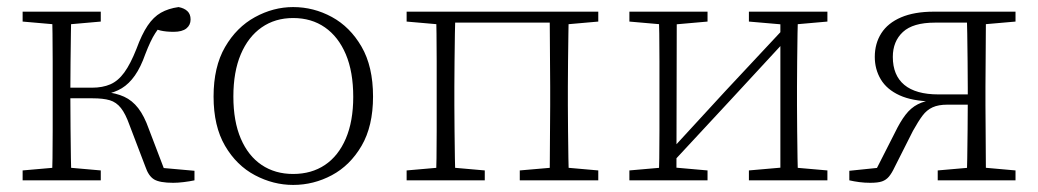

<svg xmlns="http://www.w3.org/2000/svg" viewBox="-20 -510 2936 543"><path d="M44 0V-28L147 -37H163L265 -28V0ZM44 -449V-477H265V-449L163 -440H147ZM127 0Q128 -25 128.5 -62.5Q129 -100 129 -140Q129 -180 129 -212V-265Q129 -297 129 -337Q129 -377 128.5 -415Q128 -453 127 -477H182Q181 -453 180.5 -414.5Q180 -376 179.5 -335Q179 -294 179 -258V-232Q179 -190 179.5 -146Q180 -102 180.5 -63.5Q181 -25 182 0ZM391 -39 346 -157Q335 -188 322 -204.5Q309 -221 290.5 -226.5Q272 -232 242 -232H156V-262H240Q270 -262 292 -271.5Q314 -281 331.5 -305Q349 -329 366 -372Q381 -413 397.5 -437.5Q414 -462 435 -474Q456 -486 485 -490Q501 -487 510 -478.5Q519 -470 519 -455Q519 -439 507 -429.5Q495 -420 471 -420Q450 -420 434.5 -423.5Q419 -427 405 -433L449 -453Q432 -436 419 -416Q406 -396 391 -357Q378 -320 361.5 -296.5Q345 -273 324.5 -260.5Q304 -248 276 -243V-250Q308 -247 331 -236.5Q354 -226 371 -204Q388 -182 401 -145L451 -14L418 -37L530 -27V0Q516 3 499.5 5Q483 7 470 7Q432 7 416 -2.5Q400 -12 391 -39Z M809 13Q753 13 701 -14.5Q649 -42 616.5 -97.5Q584 -153 584 -237Q584 -321 616.5 -377Q649 -433 701 -461.5Q753 -490 809 -490Q867 -490 918.5 -462Q970 -434 1002.5 -378Q1035 -322 1035 -237Q1035 -153 1002.5 -97.5Q970 -42 918.5 -14.5Q867 13 809 13ZM809 -18Q861 -18 899 -43.5Q937 -69 958 -118Q979 -167 979 -236Q979 -307 958 -356.5Q937 -406 899 -432.5Q861 -459 809 -459Q758 -459 720 -432.5Q682 -406 661 -356.5Q640 -307 640 -237Q640 -167 661 -118Q682 -69 720 -43.5Q758 -18 809 -18Z M1213 0Q1214 -25 1214.5 -62.5Q1215 -100 1215 -140Q1215 -180 1215 -212V-265Q1215 -297 1215 -337Q1215 -377 1214.5 -415Q1214 -453 1213 -477H1268Q1267 -453 1266.5 -415Q1266 -377 1265.5 -337Q1265 -297 1265 -265V-212Q1265 -180 1265.5 -140Q1266 -100 1266.5 -62.5Q1267 -25 1268 0ZM1534 0Q1535 -25 1535 -62.5Q1535 -100 1535.5 -140Q1536 -180 1536 -212V-265Q1536 -297 1535.5 -337Q1535 -377 1535 -415Q1535 -453 1534 -477H1589Q1588 -453 1587.5 -415Q1587 -377 1586.5 -337Q1586 -297 1586 -265V-212Q1586 -180 1586.5 -140Q1587 -100 1587.5 -62.5Q1588 -25 1589 0ZM1130 0V-28L1233 -37H1249L1351 -28V0ZM1450 0V-28L1554 -37H1570L1672 -28V0ZM1130 -449V-477H1241V-440H1233ZM1560 -440V-477H1672V-449L1570 -440ZM1242 -446V-477H1559V-446Z M1760 0V-28L1863 -37H1879L1981 -28V0ZM2098 0V-28L2201 -37H2217L2320 -28V0ZM1843 0Q1844 -25 1844.5 -62.5Q1845 -100 1845 -140Q1845 -180 1845 -212V-265Q1845 -297 1845 -337Q1845 -377 1844.5 -415Q1844 -453 1843 -477H1894L1893 0ZM1876 -44 1854 -66H1860L2031 -252L2202 -435L2221 -410H2215L2045 -226ZM2187 0V-477H2237Q2236 -453 2235.5 -415Q2235 -377 2234.5 -337Q2234 -297 2234 -265V-212Q2234 -180 2234.5 -140Q2235 -100 2235.5 -62.5Q2236 -25 2237 0ZM1760 -449V-477H1981V-449L1879 -440H1863ZM2098 -449V-477H2320V-449L2218 -440H2202Z M2621 -477H2852V-449L2749 -440L2740 -446H2624Q2562 -446 2533.5 -419.5Q2505 -393 2505 -349Q2505 -297 2537.5 -270Q2570 -243 2634 -243H2740V-214H2659Q2634 -214 2617.5 -206.5Q2601 -199 2589 -183Q2577 -167 2562 -140L2510 -37Q2502 -20 2494 -10.5Q2486 -1 2474.5 3Q2463 7 2441 7Q2425 7 2410 5Q2395 3 2382 0V-27L2479 -37L2452 -19L2511 -135Q2526 -166 2541 -185.5Q2556 -205 2575.5 -215Q2595 -225 2621 -228L2617 -223Q2560 -224 2524 -240.5Q2488 -257 2471 -285.5Q2454 -314 2454 -349Q2454 -387 2472.5 -416Q2491 -445 2528.5 -461Q2566 -477 2621 -477ZM2714 0Q2715 -25 2715.5 -63Q2716 -101 2716.5 -143Q2717 -185 2717 -221V-260Q2717 -295 2716.5 -336Q2716 -377 2715.5 -415Q2715 -453 2714 -477H2769Q2768 -453 2768 -415Q2768 -377 2767.5 -337Q2767 -297 2767 -265V-212Q2767 -180 2767.5 -140Q2768 -100 2768 -62.5Q2768 -25 2769 0ZM2632 0V-28L2735 -37H2751L2852 -28V0Z"/></svg>

Font: Source Serif 4 18pt Light
Style: Regular
Weight: 300
Designer: Frank Grießhammer
Foundry: Adobe Systems Incorporated
Version: Version 4.004;hotconv 1.0.116;makeotfexe 2.5.65601